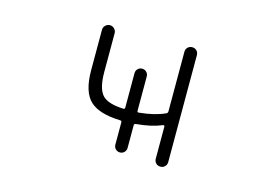

<svg xmlns="http://www.w3.org/2000/svg" viewBox="-75 -690 1150 813"><g transform="rotate(15 500.0 -283.5)"><path d="M523.4 -224.6Q523.4 -217.8 531.2 -218.8Q599.6 -225.6 643.6 -246.1Q650.4 -249 650.4 -255.9V-517.6Q650.4 -529.3 658.2 -537.1Q666 -544.9 677.7 -544.9Q689.5 -544.9 697.3 -537.1Q705.1 -529.3 705.1 -517.6V-48.8Q705.1 -37.1 697.3 -29.3Q689.5 -21.5 677.7 -21.5Q666 -21.5 658.2 -29.3Q650.4 -37.1 650.4 -48.8V-189.5Q650.4 -192.4 648.4 -193.8Q646.5 -195.3 643.6 -194.3Q597.7 -174.8 530.3 -168.9Q523.4 -168 523.4 -161.1V-62.5Q523.4 -50.8 515.6 -43Q507.8 -35.2 496.6 -35.2Q485.4 -35.2 477.5 -43Q469.7 -50.8 469.7 -62.5V-160.2Q469.7 -167 461.9 -167Q370.1 -169.9 330.1 -207Q289.1 -245.1 289.1 -340.8V-517.6Q289.1 -528.3 297.4 -536.6Q305.7 -544.9 316.9 -544.9Q328.1 -544.9 336.4 -536.6Q344.7 -528.3 344.7 -517.6V-347.7Q344.7 -273.4 371.1 -246.1Q395.5 -220.7 462.9 -217.8Q469.7 -217.8 469.7 -224.6V-375Q469.7 -386.7 477.5 -394.5Q485.4 -402.3 496.6 -402.3Q507.8 -402.3 515.6 -394.5Q523.4 -386.7 523.4 -375Z"/></g></svg>

Font: Rounded Mgen+ 1m light
Style: Regular
Weight: 200
Designer: [Source Han Sans]
Ryoko NISHIZUKA  (kana & ideographs); Paul D. Hunt (Latin, Greek & Cyrillic); Wenlong ZHANG  (bopomofo
Version: Version 1.059.20150602